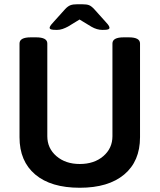

<svg xmlns="http://www.w3.org/2000/svg" viewBox="-20 -878 752 905"><path d="M248 -737Q227 -737 220.5 -739.5Q214 -742 214 -747Q214 -750 217 -755.5Q220 -761 233 -775L287 -835Q299 -848 311 -853Q323 -858 345 -858H365Q389 -858 400 -853.5Q411 -849 424 -835L477 -776Q491 -761 493.5 -755.5Q496 -750 496 -747Q496 -742 490 -739.5Q484 -737 463 -737Q437 -737 411 -752L355 -786L301 -753Q288 -746 275 -741.5Q262 -737 248 -737ZM356 7Q220 7 146 -55.5Q72 -118 72 -231V-673Q72 -702 125 -702H150Q203 -702 203 -673V-236Q203 -179 246 -142Q289 -105 356 -105Q424 -105 467 -142Q510 -179 510 -236V-673Q510 -702 563 -702H587Q640 -702 640 -673V-231Q640 -118 565.5 -55.5Q491 7 356 7Z"/></svg>

Font: Asap SemiBold
Style: Regular
Weight: 600
Designer: Pablo Cosgaya
Foundry: Omnibus-Type
Version: Version 3.001; ttfautohint (v1.8.3)